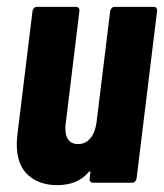

<svg xmlns="http://www.w3.org/2000/svg" viewBox="-20 -534 479 561"><path d="M315 -514H429Q434 -514 437 -510.5Q440 -507 439 -502L379 -12Q378 -7 374.5 -3.5Q371 0 366 0H252Q247 0 244 -3.5Q241 -7 242 -12L244 -29Q245 -32 243 -33Q241 -34 239 -31Q207 7 147 7Q95 7 62 -22.5Q29 -52 29 -113Q29 -122 31 -142L75 -502Q76 -507 79.5 -510.5Q83 -514 88 -514H202Q207 -514 210 -510.5Q213 -507 212 -502L172 -173Q171 -168 171 -158Q171 -136 180.5 -124.5Q190 -113 208 -113Q230 -113 244 -130Q258 -147 262 -176L302 -502Q303 -507 306.5 -510.5Q310 -514 315 -514Z"/></svg>

Font: Barlow Condensed
Style: Bold Italic
Weight: 700
Width: 3
Italic angle: -7°
Designer: Jeremy Tribby
Foundry: Tribby Type
Version: Version 1.408